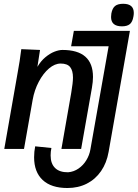

<svg xmlns="http://www.w3.org/2000/svg" viewBox="-20 -762 708 988"><path d="M155.5 47.5Q155.5 18.5 161 -9L244.5 -0.5Q240.5 18 240.5 38Q240.5 80 263.5 102.5Q286.5 125 330.5 124.5Q360 122 384.2 105.2Q408.5 88.5 424.2 62.5Q440 36.5 445 8L539 -524H346L360 -603H648.5L539 19Q529 76.5 500 118.5Q471 160.5 426.8 183Q382.5 205.5 327 205.5Q243.5 205.5 199.5 164.2Q155.5 123 155.5 47.5ZM89.5 -509 186 -505 172.5 -418Q190 -448 213.5 -467.5Q237 -487 260 -496Q283 -505 301.5 -505Q458.5 -505 458.5 -366Q458.5 -342 453 -310L397.5 4.5H296L346.5 -284Q355.5 -337 355.5 -363Q355.5 -398.5 341 -416.8Q326.5 -435 292 -435Q262 -435 232.2 -409.8Q202.5 -384.5 179.8 -341.8Q157 -299 148 -248L103.5 4.5H2L71 -389Q77 -420 81 -447.5Q85 -475 89.5 -509ZM551.5 -674.5Q551.5 -683 553 -692.5Q558 -719.5 572 -731Q586 -742.5 614 -742.5Q668.5 -742.5 668.5 -695.5Q668.5 -686 666.5 -676.5Q662 -649.5 648.2 -638Q634.5 -626.5 607.5 -626.5Q551.5 -626.5 551.5 -674.5Z"/></svg>

Font: JuliaMono SemiBold
Style: Italic
Weight: 600
Italic angle: -9°
Monospace: yes
Designer: cormullion
Foundry: corm
Version: Version 0.056; ttfautohint (v1.8.4)